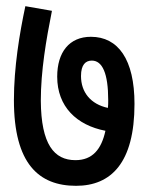

<svg xmlns="http://www.w3.org/2000/svg" viewBox="-20 -630 465 621"><path d="M415 -294C415 -438 362 -511 274 -511C204 -511 165 -461 165 -382C165 -285 228 -225 321 -207C308 -147 279 -112 224 -112C155 -112 113 -163 112 -304C112 -400 129 -500 148 -595L62 -610C43 -521 25 -412 25 -306C25 -100 106 -29 226 -29C339 -29 415 -103 415 -294ZM242 -384C242 -421 257 -434 277 -434C311 -434 330 -393 330 -306C330 -297 330 -289 329 -281C273 -293 242 -332 242 -384Z"/></svg>

Font: Noto Sans Devanagari ExtraCondensed Medium
Style: Regular
Weight: 500
Width: 2
Designer: Jelle Bosma - Monotype Design Team
Foundry: Monotype Imaging Inc.
Version: Version 2.004